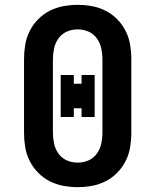

<svg xmlns="http://www.w3.org/2000/svg" viewBox="-20 -763 640 791"><path d="M300 8Q270 8 240.5 2.5Q211 -3 184.5 -16.5Q158 -30 137 -51.5Q116 -73 102.5 -99.5Q89 -126 84 -156Q79 -186 79 -215V-520Q79 -549 84 -579Q89 -609 102.5 -635.5Q116 -662 137 -683.5Q158 -705 184.5 -718.5Q211 -732 240.5 -737.5Q270 -743 300 -743Q330 -743 359.5 -737.5Q389 -732 415.5 -718.5Q442 -705 463 -683.5Q484 -662 497.5 -635.5Q511 -609 516 -579Q521 -549 521 -520V-215Q521 -186 516 -156Q511 -126 497.5 -99.5Q484 -73 463 -51.5Q442 -30 415.5 -16.5Q389 -3 359.5 2.5Q330 8 300 8ZM300 -93Q323 -93 344 -102Q365 -111 378.5 -129.5Q392 -148 397 -170.5Q402 -193 402 -215V-520Q402 -542 397 -564.5Q392 -587 378.5 -605.5Q365 -624 344 -633Q323 -642 300 -642Q277 -642 256 -633Q235 -624 221.5 -605.5Q208 -587 203 -564.5Q198 -542 198 -520V-215Q198 -193 203 -170.5Q208 -148 221.5 -129.5Q235 -111 256 -102Q277 -93 300 -93ZM284 -281H230V-454H284V-418H316V-454H370V-281H316V-317H284Z"/></svg>

Font: Iosevka Etoile
Style: Bold
Weight: 700
Designer: Belleve Invis
Foundry: Belleve Invis
Version: Version 28.1.0; ttfautohint (v1.8.4)